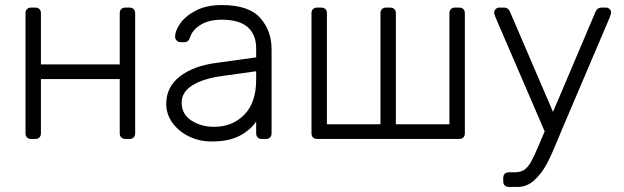

<svg xmlns="http://www.w3.org/2000/svg" viewBox="-20 -550 2470 760"><path d="M103 0Q93 0 87 -6Q81 -12 81 -22V-498Q81 -508 87 -514Q93 -520 103 -520H120Q130 -520 136 -514Q142 -508 142 -498V-295H454V-498Q454 -508 460 -514Q466 -520 476 -520H493Q503 -520 509 -514Q515 -508 515 -498V-22Q515 -12 509 -6Q503 0 493 0H476Q466 0 460 -6Q454 -12 454 -22V-237H142V-22Q142 -12 136 -6Q130 0 120 0Z M817 10Q769 10 728 -10Q687 -30 662.5 -64Q638 -98 638 -139Q638 -205 691.5 -247Q745 -289 836 -301L994 -323V-358Q994 -413 960.5 -442.5Q927 -472 858 -472Q807 -472 774.5 -452Q742 -432 733 -404Q729 -392 723.5 -387.5Q718 -383 709 -383H695Q686 -383 679.5 -389.5Q673 -396 673 -405Q673 -427 693 -456.5Q713 -486 755 -508Q797 -530 858 -530Q965 -530 1010 -479Q1055 -428 1055 -355V-22Q1055 -12 1049 -6Q1043 0 1033 0H1016Q1006 0 1000 -6Q994 -12 994 -22V-69Q972 -36 929.5 -13Q887 10 817 10ZM827 -48Q900 -48 947 -96Q994 -144 994 -234V-268L865 -250Q783 -239 741 -212Q699 -185 699 -144Q699 -98 737.5 -73Q776 -48 827 -48Z M1235 0Q1225 0 1219 -6Q1213 -12 1213 -22V-498Q1213 -508 1219 -514Q1225 -520 1235 -520H1252Q1262 -520 1268 -514Q1274 -508 1274 -498V-58H1486V-498Q1486 -508 1492 -514Q1498 -520 1508 -520H1525Q1535 -520 1541 -514Q1547 -508 1547 -498V-58H1759V-498Q1759 -508 1765 -514Q1771 -520 1781 -520H1798Q1808 -520 1814 -514Q1820 -508 1820 -498V-22Q1820 -12 1814 -6Q1808 0 1798 0Z M2379 -520Q2387 -520 2393 -514Q2399 -508 2399 -500Q2399 -495 2393 -480L2203 -34L2189 0Q2165 59 2145.5 96.5Q2126 134 2096.5 162Q2067 190 2028 190H1994Q1984 190 1978 184Q1972 178 1972 168V154Q1972 144 1978 138Q1984 132 1994 132H2017Q2041 132 2055.5 122Q2070 112 2082 90.5Q2094 69 2114 22L2136 -30L1942 -480Q1936 -495 1936 -500Q1936 -508 1942 -514Q1948 -520 1956 -520H1975Q1991 -520 1998 -505L2169 -107L2338 -505Q2345 -520 2361 -520Z"/></svg>

Font: Rubik AZ
Style: Regular
Weight: 300
Designer: Hubert and Fischer
Foundry: Hubert & Fischer
Version: Version 2.000